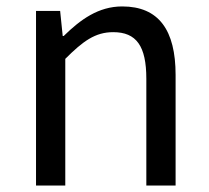

<svg xmlns="http://www.w3.org/2000/svg" viewBox="-20 -577 651 597"><path d="M92 0H183V-394C238 -449 276 -477 332 -477C404 -477 435 -434 435 -332V0H526V-344C526 -483 474 -557 360 -557C286 -557 230 -516 178 -465H175L167 -543H92Z"/></svg>

Font: Noto Sans CJK JP Regular
Style: Regular
Weight: 400
Designer: Ryoko NISHIZUKA (kana & ideographs); Paul D. Hunt (Latin, Greek & Cyrillic); Wenlong ZHANG (bopomofo); Sandoll Communica
Foundry: Adobe Systems Incorporated
Version: Version 1.001;PS 1.001;hotconv 1.0.78;makeotf.lib2.5.61930